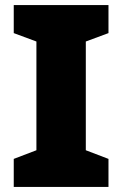

<svg xmlns="http://www.w3.org/2000/svg" viewBox="-20 -734 480 754"><path d="M406 0H34V-110L123 -144V-571L34 -604V-714H406V-604L317 -571V-144L406 -110Z"/></svg>

Font: Noto Sans Hebrew Thin Black
Style: Regular
Weight: 900
Version: Version 3.001